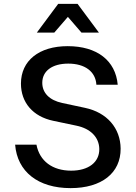

<svg xmlns="http://www.w3.org/2000/svg" viewBox="-20 -954 700 990"><path d="M344 16C504 16 603 -62 602 -188C601 -293 532 -374 418 -398L301 -423C235 -437 198 -475 198 -527C198 -588 249 -626 332 -626C418 -626 473 -585 477 -517H587C576 -642 480 -716 329 -716C181 -716 88 -641 88 -523C88 -426 149 -353 255 -331L374 -306C447 -291 491 -246 492 -186C493 -118 437 -74 347 -74C250 -74 184 -124 168 -208H58C69 -69 176 16 344 16ZM170 -786H260L330 -867L400 -786H490L380 -934H280Z"/></svg>

Font: Uncut Plan8
Style: Regular
Weight: 400
Designer: Kasper Nordkvist
Foundry: UNCUT.wtf
Version: Version 1.002;Glyphs 3.1.2 (3151)